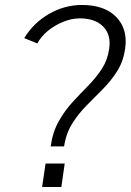

<svg xmlns="http://www.w3.org/2000/svg" viewBox="-20 -753 526 773"><path d="M184 -163.5Q192 -221 216.2 -264.2Q240.5 -307.5 272.2 -342Q304 -376.5 335.5 -408.5Q367 -440.5 390 -475.8Q413 -511 419.5 -556Q428 -613 395.5 -646Q363 -679 301.5 -679Q268.5 -679 234.5 -665.2Q200.5 -651.5 172.8 -628.8Q145 -606 130.5 -578L77.5 -599.5Q115.5 -661.5 177.8 -697.2Q240 -733 310 -733Q400.5 -733 447.8 -684.8Q495 -636.5 484 -557.5Q476.5 -505.5 451.8 -466.5Q427 -427.5 394.2 -394.5Q361.5 -361.5 328.5 -328.2Q295.5 -295 270.8 -255.5Q246 -216 238 -163.5ZM149.5 0 163.5 -94.5H240.5L227 0Z"/></svg>

Font: Public Sans ExtraLight
Style: Italic
Weight: 200
Italic angle: -8°
Designer: The Public Sans project authors (U.S. Web Design System). Libre Franklin designed by Pablo Impallari and Rodrigo Fuenzal
Version: Version 1.007; ttfautohint (v1.8.1) -l 8 -r 50 -G 200 -x 14 